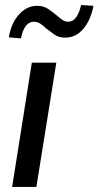

<svg xmlns="http://www.w3.org/2000/svg" viewBox="-20 -740 390 760"><path d="M28 0 106 -492H203L124 0ZM63 -588 15 -592Q24 -648 55 -682.5Q86 -717 127 -717Q153 -717 171.5 -704Q190 -691 206 -678Q217 -668 227.5 -661Q238 -654 250 -654Q269 -654 281.5 -671.5Q294 -689 301 -720L350 -717Q339 -660 309.5 -625.5Q280 -591 238 -591Q212 -591 194 -604Q176 -617 161 -629Q150 -640 138.5 -647Q127 -654 114 -654Q95 -654 82 -637Q69 -620 63 -588Z"/></svg>

Font: Nunito Sans 10pt Condensed SemiBold
Style: Italic
Weight: 600
Width: 3
Italic angle: -9°
Designer: Vernon Adams
Foundry: Vernon Adams
Version: Version 3.101;gftools[0.9.27]